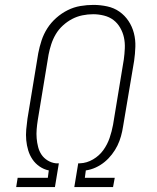

<svg xmlns="http://www.w3.org/2000/svg" viewBox="-20 -763 640 783"><path d="M46 0 52 -38H175L179 -68Q159 -72 141.5 -84Q124 -96 112.5 -113Q101 -130 95 -150Q89 -170 87 -191.5Q85 -213 87 -235Q89 -257 92 -279L136 -546Q141 -572 149.5 -598Q158 -624 173 -647.5Q188 -671 209.5 -690Q231 -709 256 -721.5Q281 -734 308 -738.5Q335 -743 361 -743Q389 -743 417 -737Q445 -731 467 -715.5Q489 -700 504 -677.5Q519 -655 526 -628Q533 -601 532 -572Q531 -543 527 -515L482 -248Q479 -228 473.5 -208Q468 -188 459 -169.5Q450 -151 436.5 -133.5Q423 -116 406.5 -102.5Q390 -89 370.5 -80Q351 -71 330 -68L326 -38H448L441 0H283L299 -97H306Q334 -98 359.5 -113Q385 -128 401.5 -151Q418 -174 427 -200.5Q436 -227 441 -254L485 -521Q488 -543 489 -566Q490 -589 485.5 -610Q481 -631 470 -650Q459 -669 442.5 -681.5Q426 -694 404 -699.5Q382 -705 360 -705Q338 -705 316 -700.5Q294 -696 274 -685.5Q254 -675 236.5 -659Q219 -643 207.5 -623.5Q196 -604 189 -582.5Q182 -561 178 -540L134 -273Q131 -254 129.5 -235.5Q128 -217 129.5 -199Q131 -181 135.5 -163.5Q140 -146 149.5 -132Q159 -118 174.5 -108.5Q190 -99 208 -97H220L204 0Z"/></svg>

Font: Iosevka Etoile XLtObl
Style: Regular
Weight: 200
Italic angle: -9°
Designer: Belleve Invis
Foundry: Belleve Invis
Version: Version 15.5.2; ttfautohint (v1.8.4)